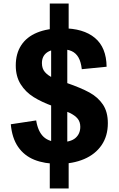

<svg xmlns="http://www.w3.org/2000/svg" viewBox="-20 -899 660 1068"><path d="M361.9 -53.4V149.2H256.9V-53.4ZM256.9 -679.2V-879.2H361.9V-679.2ZM264.5 -31V-701.6H354.3V-31ZM317.9 -625.5Q264.8 -625.5 239 -605.3Q213.2 -585.2 213.2 -547.8Q213.2 -517.2 229.9 -498.1Q246.6 -478.9 274.2 -466.3Q301.8 -453.7 352.8 -437.1Q430.2 -410.3 477.6 -384.4Q525 -358.4 552.5 -317.5Q579.9 -276.6 579.9 -213.8Q579.9 -142.5 545 -91.5Q510.1 -40.6 447.8 -14.1Q385.6 12.4 304.9 12.4Q227.1 12.4 170.7 -10.4Q114.3 -33.2 80.5 -82.3Q46.8 -131.3 40.1 -207.8L181.2 -229.1Q191.2 -167.1 222.6 -137.7Q254 -108.2 314.9 -108.2Q373.2 -108.2 399.9 -131.6Q426.6 -154.9 426.6 -193.7Q426.6 -220.9 411.9 -239Q397.2 -257.1 367.1 -271.4Q337 -285.8 274.8 -308.4Q211.8 -331 166.7 -359.2Q121.7 -387.4 94.7 -430.8Q67.7 -474.1 67.7 -534.7Q67.7 -600.8 98 -647.2Q128.3 -693.7 186.4 -717.6Q244.5 -741.6 326.8 -741.6Q444 -741.6 507.9 -688.2Q571.8 -634.9 573 -527.8L435 -514.1Q430.4 -555.2 416.4 -579.5Q402.4 -603.8 378.4 -614.7Q354.4 -625.5 317.9 -625.5Z"/></svg>

Font: Monaspace Xenon Var ExtraLight
Style: Regular
Weight: 200
Designer: Riley Cran and the Lettermatic Team
Version: Version 1.200 (Monaspace Xenon Var)